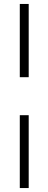

<svg xmlns="http://www.w3.org/2000/svg" viewBox="-20 -770 245 970"><path d="M80 -380V-750H125V-380ZM80 180V-188H125V180Z"/></svg>

Font: Ek Mukta ExtraLight
Style: Regular
Weight: 275
Designer: Girish Dalvi and Yashodeep Gholap
Foundry: Ek Type
Version: Version 2.538;PS 1.002;hotconv 16.6.51;makeotf.lib2.5.65220;